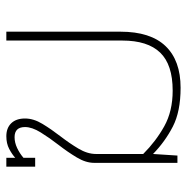

<svg xmlns="http://www.w3.org/2000/svg" viewBox="-12 -568 590 606"><g transform="rotate(-90 283.0 -265.0)"><path d="M309 10Q234 10 186.5 -14.5Q139 -39 100 -77L95 0H72V-263Q72 -289 89 -317.5Q106 -346 128.5 -375Q151 -404 168 -431.5Q185 -459 185 -481Q185 -514 153 -514Q136 -514 119 -506Q102 -498 88 -486V-449H60V-540H88V-512Q99 -522 116 -531Q133 -540 156 -540Q182 -540 197 -524.5Q212 -509 212 -481Q212 -454 195 -426Q178 -398 156 -369.5Q134 -341 117 -312.5Q100 -284 100 -257V-108Q140 -68 187.5 -41.5Q235 -15 300 -15Q382 -15 420 -54.5Q458 -94 458 -174V-540H486V-180Q486 -85 440.5 -37.5Q395 10 309 10Z"/></g></svg>

Font: Kanit Thin
Style: Regular
Weight: 250
Designer: Katatrad Team
Foundry: CadsonDemak
Version: Version 2.000; ttfautohint (v1.8.3)